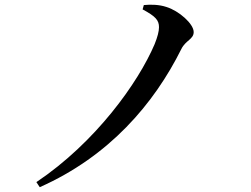

<svg xmlns="http://www.w3.org/2000/svg" viewBox="-20 -744 1040 797"><path d="M572 -705C626 -676 640 -660 640 -631C640 -614 634 -591 622 -561C554 -401 377 -153 131 12L145 33C433 -95 619 -312 733 -541C751 -577 784 -581 784 -611C784 -645 723 -699 671 -715C641 -725 607 -726 577 -723Z"/></svg>

Font: Noto Serif SC SemiBold
Style: Regular
Weight: 600
Designer: Ryoko NISHIZUKA 西塚涼子 (kana & ideographs); Frank Grießhammer (Latin, Greek & Cyrillic); Wenlong ZHANG 张文龙 (bopomofo); San
Foundry: Adobe
Version: Version 2.001;hotconv 1.1.0;makeotfexe 2.6.0